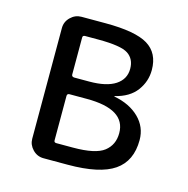

<svg xmlns="http://www.w3.org/2000/svg" viewBox="-83 -600 667 681"><g transform="rotate(15 250.0 -260.0)"><path d="M156.2 -234.4V-71.3Q156.2 -63.5 165 -63.5H225.6Q308.6 -63.5 339.8 -87.9Q371.1 -112.3 371.1 -155.3Q371.1 -243.2 228.5 -243.2H165Q156.2 -243.2 156.2 -234.4ZM156.2 -449.2V-313.5Q156.2 -305.7 165 -304.7H220.7Q284.2 -304.7 316.9 -326.2Q349.6 -347.7 349.6 -385.7Q349.6 -421.9 323.2 -439.5Q296.9 -457 213.9 -457H165Q156.2 -457 156.2 -449.2ZM134.8 0Q111.3 0 94.7 -17.1Q78.1 -34.2 78.1 -56.6V-462.9Q78.1 -486.3 95.2 -502.9Q112.3 -519.5 134.8 -519.5H223.6Q333 -519.5 378.9 -491.7Q424.8 -463.9 424.8 -401.4Q424.8 -359.4 399.4 -325.2Q374 -291 321.3 -278.3L320.3 -277.3L321.3 -276.4Q378.9 -265.6 413.1 -231.9Q447.3 -198.2 447.3 -150.4Q447.3 -73.2 394 -36.6Q340.8 0 223.6 0H156.2Z"/></g></svg>

Font: Rounded Mgen+ 2m regular
Style: Regular
Weight: 400
Designer: [Source Han Sans]
Ryoko NISHIZUKA  (kana & ideographs); Paul D. Hunt (Latin, Greek & Cyrillic); Wenlong ZHANG  (bopomofo
Version: Version 1.059.20150602